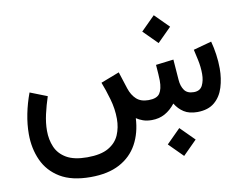

<svg xmlns="http://www.w3.org/2000/svg" viewBox="-85 -689 1363 1061"><g transform="rotate(-10 596.0 -159.0)"><path d="M870.1 69.8 948.2 147.9 870.1 226.1 792 147.9ZM839.4 -568.8 917.5 -490.7 839.4 -412.6 761.2 -490.7ZM729 0Q700.7 0 679.7 -7.6Q658.7 -15.1 643.1 -25.9Q638.7 56.6 604.5 119.1Q570.3 181.6 504.9 216.6Q439.5 251.5 341.8 251.5Q236.3 251.5 171.1 212.2Q106 172.9 75.7 106.2Q45.4 39.6 45.4 -41.5Q45.4 -95.7 56.9 -153.6Q68.4 -211.4 89.4 -267.6L185.1 -230Q169.4 -182.6 158.4 -134.3Q147.5 -85.9 147.5 -42Q147.5 7.8 165.3 49.3Q183.1 90.8 225.6 115.7Q268.1 140.6 341.8 140.6Q418.5 140.6 461.4 115.7Q504.4 90.8 522 49.6Q539.6 8.3 539.6 -40.5Q539.6 -96.2 523.4 -152.3Q507.3 -208.5 490.2 -251.5L594.2 -291.5L625 -195.8Q637.7 -157.2 662.4 -134.5Q687 -111.8 730 -111.8Q776.9 -111.8 793.2 -135.7Q809.6 -159.7 809.6 -207.5Q809.6 -219.2 808.1 -243.2Q806.6 -267.1 804.2 -296.4L903.8 -308.6L912.6 -193.4Q915 -158.2 931.2 -135Q947.3 -111.8 984.4 -111.8Q1019.5 -111.8 1033 -138.9Q1046.4 -166 1046.4 -203.1Q1046.4 -242.2 1037.8 -282.2Q1029.3 -322.3 1024.4 -342.3L1126.5 -370.1Q1136.2 -334.5 1141.8 -294.7Q1147.5 -254.9 1147.5 -215.8Q1147.5 -159.7 1132.3 -110.4Q1117.2 -61 1081.5 -30.8Q1045.9 -0.5 984.9 0Q939 0 909.7 -18.8Q880.4 -37.6 861.3 -69.3Q835 -35.6 802.5 -17.8Q770 0 729 0Z"/></g></svg>

Font: Vazirmatn FD Medium
Style: Regular
Weight: 500
Designer: Saber Rastikerdar
Foundry: Saber Rastikerdar
Version: Version 33.003